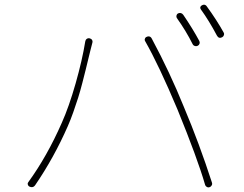

<svg xmlns="http://www.w3.org/2000/svg" viewBox="-20 -812 1040 817"><path d="M732.4 -735.4Q729.5 -740.2 731 -746.1Q732.4 -752 737.3 -754.9Q751 -760.7 759.8 -749Q799.8 -690.4 828.1 -637.7Q831.1 -631.8 829.1 -626Q827.1 -620.1 821.3 -617.2Q815.4 -614.3 809.1 -616.2Q802.7 -618.2 799.8 -624Q771.5 -680.7 732.4 -735.4ZM835 -771.5Q831.1 -776.4 832.5 -781.7Q834 -787.1 838.9 -789.1Q843.8 -792 847.7 -792Q855.5 -792 860.4 -784.2Q902.3 -726.6 931.6 -673.8Q933.6 -669.9 933.6 -667Q933.6 -664.1 932.6 -662.1Q930.7 -656.2 924.8 -653.3Q911.1 -646.5 903.3 -660.2Q869.1 -724.6 835 -771.5ZM243.2 -290Q273.4 -357.4 301.8 -457Q330.1 -556.6 342.8 -635.7Q343.8 -642.6 349.1 -646.5Q354.5 -650.4 361.3 -648.9Q368.2 -647.5 371.6 -642.1Q375 -636.7 373 -629.9Q369.1 -617.2 365.2 -599.6Q364.3 -596.7 356.9 -565.9Q349.6 -535.2 344.7 -515.6Q339.8 -496.1 330.6 -460Q321.3 -423.8 312.5 -396Q303.7 -368.2 292 -335Q280.3 -301.8 268.6 -275.4Q210 -141.6 129.9 -24.4Q124 -15.6 115.2 -15.6Q111.3 -15.6 106.4 -17.6Q100.6 -19.5 98.6 -26.4Q97.7 -28.3 97.7 -29.3Q97.7 -33.2 100.6 -37.1Q180.7 -147.5 243.2 -290ZM735.4 -345.7Q656.2 -534.2 597.7 -636.7Q595.7 -639.6 595.7 -643.6Q595.7 -645.5 596.7 -647.5Q598.6 -653.3 604.5 -655.3Q608.4 -657.2 612.3 -657.2Q621.1 -657.2 626 -647.5Q702.1 -505.9 762.7 -356.4Q828.1 -201.2 881.8 -35.2Q882.8 -32.2 882.8 -30.3Q882.8 -26.4 880.9 -23.4Q877.9 -17.6 872.1 -15.6Q870.1 -14.6 867.2 -14.6Q863.3 -14.6 860.4 -16.6Q854.5 -19.5 852.5 -26.4Q820.3 -137.7 735.4 -345.7Z"/></svg>

Font: Gen Jyuu Gothic ExtraLight
Style: Regular
Weight: 100
Designer: [Source Han Sans]
Ryoko NISHIZUKA  (kana & ideographs); Paul D. Hunt (Latin, Greek & Cyrillic); Wenlong ZHANG  (bopomofo
Version: Version 1.002.20150607